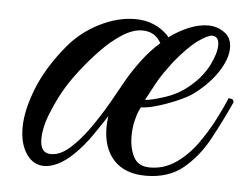

<svg xmlns="http://www.w3.org/2000/svg" viewBox="-36 -401 582 448"><g transform="rotate(5 254.5 -177.0)"><path d="M320 4Q271 4 245 -24Q219 -52 219 -101Q219 -107 219.5 -113.5Q220 -120 221 -127Q209 -108 190 -80.5Q171 -53 149 -32Q130 -14 113 -6Q96 2 82 2Q56 2 40 -21.5Q24 -45 24 -83Q24 -123 44.5 -175Q65 -227 109 -280Q138 -315 180.5 -336.5Q223 -358 264 -358Q311 -358 342 -326Q344 -322 344 -322Q367 -339 390.5 -348.5Q414 -358 435 -358Q456 -358 473 -346Q490 -334 490 -310Q490 -285 470.5 -254.5Q451 -224 415 -197Q401 -187 377.5 -177Q354 -167 331.5 -160.5Q309 -154 295 -154L291 -146Q286 -135 282.5 -119Q279 -103 279 -84Q279 -58 289.5 -37Q300 -16 328 -16Q361 -16 388.5 -35Q416 -54 436.5 -82.5Q457 -111 472.5 -141Q488 -171 497 -193Q502 -193 505.5 -191.5Q509 -190 509 -184Q489 -140 465.5 -96.5Q442 -53 407.5 -24.5Q373 4 320 4ZM303 -172Q318 -173 350 -183.5Q382 -194 407 -216Q434 -239 448 -267Q462 -295 462 -314Q462 -335 446 -335Q436 -335 413.5 -319Q391 -303 360 -265Q348 -249 340 -237.5Q332 -226 324 -211.5Q316 -197 303 -172ZM95 -27Q117 -27 139.5 -47Q162 -67 183.5 -97.5Q205 -128 223 -159.5Q241 -191 253 -213Q266 -236 285.5 -262Q305 -288 327 -307Q313 -333 283 -333Q261 -333 236 -317Q211 -301 187 -276Q163 -251 143 -225Q123 -199 111 -178Q98 -156 84 -122Q70 -88 70 -60Q70 -27 95 -27Z"/></g></svg>

Font: Great Vibes
Style: Regular
Weight: 400
Designer: Robert E. Leuschke, Viktoriya Grabowska, Viviana Monsalve, Eben Sorkin
Foundry: Robert E. Leuschke
Version: Version 1.103; ttfautohint (v1.8.4.7-5d5b)